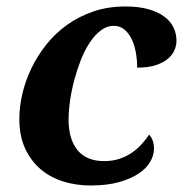

<svg xmlns="http://www.w3.org/2000/svg" viewBox="-20 -566 568 596"><path d="M303.2 -65.9Q329.6 -65.9 350.8 -73Q372.1 -80.1 389.2 -91.8Q406.2 -103.5 419.4 -118.2Q432.6 -132.8 442.9 -147.9Q449.2 -142.1 453.6 -130.6Q458 -119.1 458 -104Q458 -84.5 446.5 -64.2Q435.1 -43.9 410.9 -27.6Q386.7 -11.2 349.6 -0.7Q312.5 9.8 261.2 9.8Q215.8 9.8 175.5 -2.9Q135.3 -15.6 105.2 -41.5Q75.2 -67.4 57.6 -106Q40 -144.5 40 -196.8Q40 -233.9 49.3 -274.2Q58.6 -314.5 77.1 -353.3Q95.7 -392.1 123.3 -427Q150.9 -461.9 187.5 -488.3Q224.1 -514.6 269.5 -530.3Q314.9 -545.9 369.1 -545.9Q410.6 -545.9 440.7 -537.4Q470.7 -528.8 490 -514.4Q509.3 -500 518.6 -480.7Q527.8 -461.4 527.8 -439.9Q527.8 -424.3 521.2 -409.4Q514.6 -394.5 500 -382.6Q485.4 -370.6 462.2 -363.3Q439 -356 405.8 -356Q405.8 -382.3 401.1 -406Q396.5 -429.7 387.2 -447.5Q377.9 -465.3 364.5 -475.6Q351.1 -485.8 333 -485.8Q311.5 -485.8 292.7 -471.4Q273.9 -457 258.3 -433.3Q242.7 -409.7 230.7 -379.2Q218.8 -348.6 210.2 -316.2Q201.7 -283.7 197.3 -252.2Q192.9 -220.7 192.9 -194.8Q192.9 -133.8 220.7 -99.9Q248.5 -65.9 303.2 -65.9Z"/></svg>

Font: Droid Serif
Style: Bold Italic
Weight: 700
Italic angle: -12°
Designer: Monotype Design team
Foundry: Monotype Imaging Inc.
Version: Version 1.03